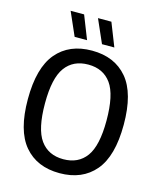

<svg xmlns="http://www.w3.org/2000/svg" viewBox="-137 -1043 957 1149"><g transform="rotate(15 342.0 -468.0)"><path d="M45 -370Q45 -564.5 123.2 -657Q201.5 -749.5 342 -749.5Q482.5 -749.5 560.8 -657Q639 -564.5 639 -370Q639 -175.5 560.8 -83Q482.5 9.5 342 9.5Q201.5 9.5 123.2 -83Q45 -175.5 45 -370ZM533 -367Q533 -526.5 484 -594.8Q435 -663 342 -663Q249 -663 199.8 -595.8Q150.5 -528.5 150.5 -373Q150.5 -213.5 199.8 -145.2Q249 -77 342 -77Q435 -77 484 -144.2Q533 -211.5 533 -367ZM219 -802 155.5 -946.5H239L296 -802ZM388.5 -802 325 -946.5H408L465 -802Z"/></g></svg>

Font: Encode Sans Semi Condensed Medium
Style: Regular
Weight: 500
Width: 4
Designer: Multiple Designers
Foundry: Impallari Type
Version: Version 2.000